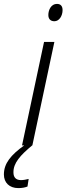

<svg xmlns="http://www.w3.org/2000/svg" viewBox="-102 -746 341 985"><path d="M177 -637C202 -637 219 -665 219 -694C219 -715 209 -726 190 -726C161 -726 146 -696 146 -669C146 -648 158 -637 177 -637ZM11 0H22C-46 49 -82 92 -82 149C-82 191 -54 219 -8 219C11 219 26 216 39 211L45 172C32 175 19 178 6 178C-20 178 -33 164 -33 139C-34 90 3 50 63 0H64L177 -531H124Z"/></svg>

Font: Noto Sans Condensed Light
Style: Italic
Weight: 300
Width: 3
Italic angle: -12°
Designer: Monotype Design Team
Foundry: Monotype Imaging Inc.
Version: Version 2.013